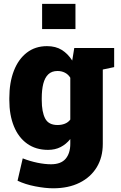

<svg xmlns="http://www.w3.org/2000/svg" viewBox="-20 -782 638 1015"><path d="M261.2 213.4Q219.7 213.4 166.5 203.1Q113.3 192.9 72.8 173.3L100.1 55.2Q138.7 70.3 178 78.4Q217.3 86.4 249.5 86.4Q302.2 86.4 326.9 57.4Q351.6 28.3 351.6 -22V-46.9Q329.6 -19.5 300.5 -4.6Q271.5 10.3 233.9 10.3Q169.4 10.3 123.5 -22.5Q77.6 -55.2 53.5 -114.5Q29.3 -173.8 29.3 -252.9V-263.2Q29.3 -345.7 53.2 -407.5Q77.1 -469.2 121.8 -503.7Q166.5 -538.1 228.5 -538.1Q274.4 -538.1 306.6 -518.1Q338.9 -498 361.8 -461.9L372.6 -528.3H523.4V-21Q523.4 49.3 491.5 102.1Q459.5 154.8 400.6 184.1Q341.8 213.4 261.2 213.4ZM284.2 -121.1Q305.7 -121.1 323.2 -128.2Q340.8 -135.3 351.6 -149.9V-371.1Q340.8 -388.7 323.2 -397.7Q305.7 -406.7 284.2 -406.7Q253.4 -406.7 235.1 -388.9Q216.8 -371.1 208.7 -338.9Q200.7 -306.6 200.7 -263.2V-252.9Q200.7 -189.9 218.8 -155.5Q236.8 -121.1 284.2 -121.1ZM503.4 -410.2 426.3 -528.3H583.5V-427.2ZM202.6 -628.4V-761.7H378.9V-628.4Z"/></svg>

Font: Roboto Slab LO Black
Style: Regular
Weight: 900
Designer: Google
Version: Version 2.000